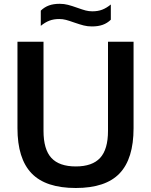

<svg xmlns="http://www.w3.org/2000/svg" viewBox="-20 -954 774 984"><path d="M69.5 -297V-740H203V-283.5Q203 -188.5 243.2 -144.8Q283.5 -101 368.5 -101Q453 -101 493.2 -144.8Q533.5 -188.5 533.5 -283.5V-740H664.5V-297Q664.5 -140.5 593 -65.5Q521.5 9.5 368.5 9.5Q214 9.5 141.8 -65.8Q69.5 -141 69.5 -297ZM360.5 -838.5Q334 -848 317.8 -852.2Q301.5 -856.5 283.5 -856.5Q255 -856.5 233 -848Q211 -839.5 189 -821.5V-899.5Q207.5 -917.5 230.8 -926Q254 -934.5 286 -934.5Q308.5 -934.5 328.5 -929.2Q348.5 -924 376.5 -914Q403 -904.5 419.2 -900.2Q435.5 -896 453.5 -896Q482 -896 504 -904.5Q526 -913 548 -931V-853Q529.5 -835 506.2 -826.8Q483 -818.5 451 -818.5Q428.5 -818.5 409 -823.5Q389.5 -828.5 360.5 -838.5Z"/></svg>

Font: Encode Sans SemiBold
Style: Regular
Weight: 600
Designer: Multiple Designers
Foundry: Impallari Type
Version: Version 2.000